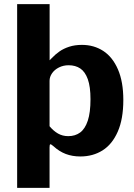

<svg xmlns="http://www.w3.org/2000/svg" viewBox="-20 -743 645 924"><path d="M218.8 -452.8Q220.9 -454.9 223 -457.1Q225.1 -459.4 227.4 -461.6Q246.2 -481.5 266.3 -495.5Q286.4 -509.5 313.3 -518.2Q340.2 -527 374.5 -527Q432.1 -527 477 -497.8Q521.9 -468.5 547.7 -408.9Q573.5 -349.4 573.5 -262Q573.5 -170.5 546.8 -109.6Q520.1 -48.6 473.7 -19.3Q427.2 10 366.5 10Q328.5 10 296.8 -1.9Q265.1 -13.9 236.8 -39.8Q225.5 -49.6 222 -48.6Q218.5 -47.6 218.5 -34.2V161H62.5V-723H218.8ZM308.5 -87.8Q342 -87.8 365.8 -105.4Q389.5 -123 402.5 -162.3Q415.5 -201.6 415.5 -265.5Q415.5 -325.8 402.6 -361.8Q389.6 -397.9 366.4 -413.4Q343.2 -429 310.2 -429Q284.9 -429 263.7 -418.4Q242.5 -407.8 230.5 -390.4Q218.5 -373 218.5 -354.2V-135.5Q237.6 -112.6 259.4 -100.2Q281.2 -87.8 308.5 -87.8Z"/></svg>

Font: Public Sans VF
Style: Regular
Weight: 400
Designer: Pablo Impallari, Rodrigo Fuenzalida (Modified by Dan O. Williams and USWDS)
Version: Version 1.003